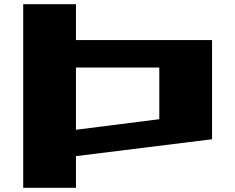

<svg xmlns="http://www.w3.org/2000/svg" viewBox="-20 -720 1115 910"><path d="M90 170V-700H340V-530H985V-60L340 20V170ZM340 -105 735 -155V-400H340Z"/></svg>

Font: Stalinist One
Style: Regular
Weight: 400
Designer: Jovanny Lemonad
Foundry: Alexey Maslov, Jovanny Lemonad
Version: Version 3.004